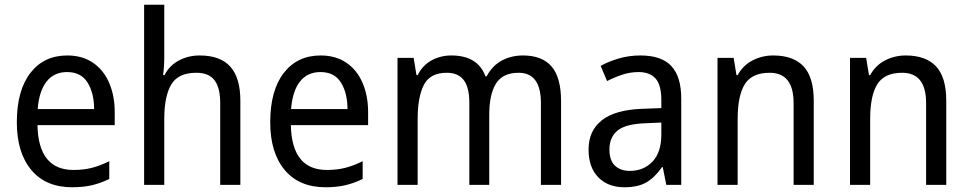

<svg xmlns="http://www.w3.org/2000/svg" viewBox="-20 -780 4087 810"><path d="M264 -546Q327 -546 372 -515.5Q417 -485 440.5 -430.5Q464 -376 464 -306V-252H138Q142 -63 290 -63Q333 -63 368 -72Q403 -81 441 -100V-25Q404 -7 367.5 1.5Q331 10 284 10Q173 10 112 -63Q51 -136 51 -264Q51 -398 108 -472Q165 -546 264 -546ZM263 -476Q208 -476 176.5 -436Q145 -396 139 -320H377Q377 -387 349.5 -431.5Q322 -476 263 -476Z M673 -540Q673 -498 668 -463H674Q695 -504 735 -525Q775 -546 822 -546Q909 -546 951.5 -499Q994 -452 994 -355V0H909V-345Q909 -410 885 -441.5Q861 -473 808 -473Q732 -473 702.5 -423.5Q673 -374 673 -278V0H588V-760H673Z M1333 -546Q1396 -546 1441 -515.5Q1486 -485 1509.5 -430.5Q1533 -376 1533 -306V-252H1207Q1211 -63 1359 -63Q1402 -63 1437 -72Q1472 -81 1510 -100V-25Q1473 -7 1436.5 1.5Q1400 10 1353 10Q1242 10 1181 -63Q1120 -136 1120 -264Q1120 -398 1177 -472Q1234 -546 1333 -546ZM1332 -476Q1277 -476 1245.5 -436Q1214 -396 1208 -320H1446Q1446 -387 1418.5 -431.5Q1391 -476 1332 -476Z M2186 -546Q2267 -546 2307 -499.5Q2347 -453 2347 -353V0H2262V-345Q2262 -473 2168 -473Q2101 -473 2072.5 -427.5Q2044 -382 2044 -296V0H1960V-346Q1960 -411 1936.5 -442Q1913 -473 1865 -473Q1794 -473 1768 -421.5Q1742 -370 1742 -279V0H1657V-536H1725L1737 -463H1742Q1763 -505 1801 -525.5Q1839 -546 1884 -546Q1996 -546 2028 -458H2033Q2057 -503 2097 -524.5Q2137 -546 2186 -546Z M2682 -546Q2771 -546 2812.5 -501Q2854 -456 2854 -364V0H2791L2776 -75H2773Q2743 -32 2707.5 -11Q2672 10 2614 10Q2545 10 2504 -32Q2463 -74 2463 -149Q2463 -229 2519.5 -273Q2576 -317 2690 -321L2770 -324V-357Q2770 -422 2745.5 -449Q2721 -476 2674 -476Q2639 -476 2605.5 -465Q2572 -454 2541 -438L2514 -502Q2548 -521 2591 -533.5Q2634 -546 2682 -546ZM2702 -260Q2619 -257 2585 -229Q2551 -201 2551 -149Q2551 -103 2574.5 -81Q2598 -59 2637 -59Q2695 -59 2732.5 -98Q2770 -137 2770 -213V-263Z M3242 -546Q3327 -546 3370 -500Q3413 -454 3413 -355V0H3328V-345Q3328 -473 3227 -473Q3152 -473 3122 -424.5Q3092 -376 3092 -278V0H3007V-536H3075L3087 -463H3092Q3115 -505 3155.5 -525.5Q3196 -546 3242 -546Z M3801 -546Q3886 -546 3929 -500Q3972 -454 3972 -355V0H3887V-345Q3887 -473 3786 -473Q3711 -473 3681 -424.5Q3651 -376 3651 -278V0H3566V-536H3634L3646 -463H3651Q3674 -505 3714.5 -525.5Q3755 -546 3801 -546Z"/></svg>

Font: Noto Sans SemiCondensed
Style: Regular
Weight: 400
Width: 4
Designer: Monotype Design Team
Foundry: Monotype Imaging Inc.
Version: Version 2.013; ttfautohint (v1.8.4.7-5d5b)